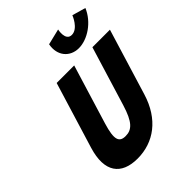

<svg xmlns="http://www.w3.org/2000/svg" viewBox="-298 -1272 1456 1456"><g transform="rotate(-45 430.0 -544.5)"><path d="M736.1 -1104C736.1 -1104 696.6 -1001 628 -1001C559.5 -1001 583 -1104 583 -1104L455.4 -1073C434.7 -966 500.7 -892 594.7 -892C688.8 -892 800 -966 844.7 -1073ZM671.9 -825H859.9L697.3 -293C634.9 -89 491.1 15 317.4 15C143.7 15 63.5 -89 125.9 -293L288.5 -825H476.5L330.7 -348C288.5 -210 306.9 -170 374 -170C441 -170 483.9 -210 526.1 -348Z"/></g></svg>

Font: Hussar
Style: BdSuprConOblThree
Weight: 700
Foundry: Cannot Into Space Fonts
Version: Version 2.00